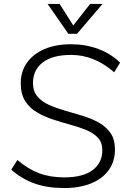

<svg xmlns="http://www.w3.org/2000/svg" viewBox="-20 -944 653 972"><path d="M305 8Q221 8 156.5 -14.5Q92 -37 37 -85L68 -134Q122 -88 178 -67Q234 -46 305 -46Q400 -46 449 -83Q498 -120 498 -183Q498 -223 475.5 -247Q453 -271 416 -286Q379 -301 335 -313Q291 -325 247 -339.5Q203 -354 166 -376Q129 -398 107 -433Q85 -468 85 -523Q85 -582 116.5 -626.5Q148 -671 205 -695.5Q262 -720 340 -720Q414 -720 478 -696Q542 -672 588 -627L558 -578Q509 -621 454.5 -643.5Q400 -666 340 -666Q246 -666 196.5 -628Q147 -590 147 -524Q147 -482 169.5 -455.5Q192 -429 229 -412.5Q266 -396 310.5 -383.5Q355 -371 399 -357.5Q443 -344 480 -323.5Q517 -303 539.5 -270.5Q562 -238 562 -186Q562 -127 530.5 -83Q499 -39 441 -15.5Q383 8 305 8ZM436 -924H499L370 -773H326L221 -924H282L351 -815Z"/></svg>

Font: Muli Light
Style: Italic
Weight: 300
Italic angle: -4.541°
Designer: Vernon Adams
Foundry: Vernon Adams
Version: Version 2.100; ttfautohint (v1.8.1.43-b0c9)